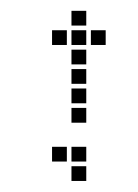

<svg xmlns="http://www.w3.org/2000/svg" viewBox="-20 -337 254 353"><path d="M75.7 -67.1V-40H102.9V-67.1ZM111.4 -31.4V-4.3H138.6V-31.4ZM111.4 -138.6V-111.4H138.6V-138.6ZM111.4 -174.3V-147.1H138.6V-174.3ZM111.4 -210V-182.9H138.6V-210ZM111.4 -245.7V-218.6H138.6V-245.7ZM111.4 -281.4V-254.3H138.6V-281.4ZM111.4 -317.1V-290H138.6V-317.1ZM75.7 -281.4V-254.3H102.9V-281.4ZM147.1 -281.4V-254.3H174.3V-281.4ZM111.4 -67.1V-40H138.6V-67.1Z"/></svg>

Font: Gossip Low Square
Style: Regular
Weight: 400
Width: 3
Designer: Deborah Khodanovich
Version: Version 1.001;Glyphs 3.3.1 (3343)